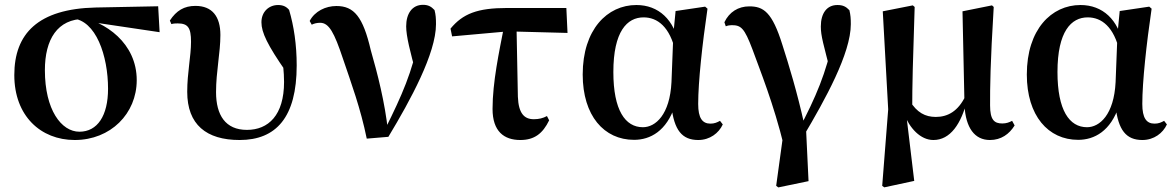

<svg xmlns="http://www.w3.org/2000/svg" viewBox="-20 -573 4946 808"><path d="M294.5 16.2C445.4 16.2 555.4 -94.8 555.4 -235.7C555.4 -390.9 424.9 -483.1 304.9 -504.5L283.2 -495.5C384 -489 434.7 -337.8 434.7 -199.6C434.7 -85.8 389.9 -18.7 314.2 -18.7C238.1 -18.7 168.9 -111 168.9 -277.8C168.9 -406.4 221.1 -494 336.9 -493.5L363.8 -480.3L651.7 -437.5L645.6 -546.6L382.5 -541.4C140.1 -535.7 40.2 -431.5 40.2 -257.1C40.2 -85.5 151.1 16.2 294.5 16.2Z M988.5 16.2C1142 16.2 1228.6 -79.3 1228.6 -297.8C1228.6 -384.6 1216.8 -463.5 1196.6 -531.4C1185.2 -545 1171.3 -551.9 1150.3 -551.9C1112 -551.9 1080.2 -524 1080.2 -479.1C1080.2 -436.7 1105.3 -383.8 1183.9 -270.9L1181.8 -361.2L1162.4 -362.1C1170.2 -318.4 1175.4 -268.8 1175.4 -228.2C1175.4 -88.2 1109.4 -26.4 1019.1 -26.4C928.8 -26.4 889.2 -88.4 889.2 -185.4C889.2 -272.4 907.5 -350.4 907.5 -425.8C907.5 -502.9 873.6 -548.2 802.5 -548.2C755.1 -548.2 722.4 -528.6 694.8 -486.5L701.3 -471.5C709.3 -474.2 718.1 -474.5 727.7 -474.5C770.9 -474.5 783.9 -456.5 783.9 -397.3C783.9 -336.4 767.9 -267 767.9 -186.6C767.9 -48.8 848.1 16.2 988.5 16.2Z M1523.4 10.4 1614.4 2.8C1707.8 -152.1 1814.8 -348.3 1814.8 -471.2C1814.8 -495.9 1813.8 -510.9 1808.6 -530.7C1794.6 -545.7 1781.7 -552.7 1760 -552.7C1714.2 -552.7 1689.3 -515.4 1689.3 -462C1689.3 -421.2 1706 -354.8 1733.2 -256.3L1743.6 -415.3C1716 -271.3 1670.4 -169.7 1602.6 -33.3L1595.1 -18.2H1613.2C1599.8 -143.1 1568.7 -263.1 1540.2 -362.4C1507.6 -502.7 1469.7 -547.7 1395.9 -547.7C1350.2 -547.7 1304.8 -525.9 1283.2 -484.7L1291.9 -469.1C1301.9 -474.1 1313.5 -477.1 1327.3 -477.1C1364.6 -477.1 1386.7 -435.8 1423.4 -325.6C1457.3 -225.6 1497.5 -117 1523.4 10.4Z M1882.6 -419.9 2117.7 -441 2368.3 -434.4 2363.4 -539.4H2113.8C1988.8 -539.4 1927.5 -515.1 1875.9 -452.5ZM2169.7 16.2C2229.2 16.2 2264.2 -11.3 2291 -66.6L2281.8 -84.6C2265 -75.6 2248 -71.3 2226.5 -71.3C2186.6 -71.3 2162.1 -95.3 2159.4 -165.9L2153.7 -459.8H2100.8C2080.8 -356.6 2052.8 -227.3 2052.8 -114.6C2052.8 -20 2101.2 16.2 2169.7 16.2Z M2648.3 15.5C2716.8 15.5 2785.4 -21.6 2820.4 -128.7L2805.4 -127.3C2816.7 -24.9 2850.5 16.2 2918.5 16.2C2967.3 16.2 3005 -12.8 3021.7 -49.4L3010 -64.5C2998.2 -58 2987.2 -52.7 2969.7 -52.7C2935.5 -52.7 2918.2 -76.4 2918.2 -135.4C2918.2 -229 2935.7 -388.7 2957.4 -536.5L2947.4 -545L2823.1 -526.6L2813.6 -428L2805.8 -227.4C2799 -90.4 2738.7 -37.6 2685.5 -37.6C2611.2 -37.6 2561.2 -108.9 2561.2 -269.8C2561.2 -440.9 2619 -499.9 2688.4 -499.9C2746.5 -499.9 2799.2 -460.9 2823.2 -353.7L2844.5 -381.8H2838C2818.2 -490.5 2751.2 -551.9 2658.1 -551.9C2535.5 -551.9 2432.2 -448.8 2432.2 -259.4C2432.2 -86.1 2522 15.5 2648.3 15.5Z M3246.4 208.9 3255.4 215.7 3382.6 189.3 3371.3 -47.4 3364.6 -49.8C3335.5 -182.4 3299 -302.3 3272.8 -383.5C3229.4 -523.4 3192.4 -546.2 3133.3 -546.2C3086.5 -546.2 3048.9 -522.2 3028.5 -479.4L3034.3 -462.3C3043.1 -465.8 3051.4 -467.1 3059.1 -467.1C3098.2 -467.1 3112.4 -455.9 3146.5 -365.4C3178.8 -276.1 3235.4 -138 3279.8 44.3L3280.7 -41ZM3361.2 0.1C3452.4 -153.9 3560.5 -348.1 3560.5 -471.2C3560.5 -495.2 3559.5 -509.4 3554.6 -530C3540.3 -545 3527.7 -551.9 3504 -551.9C3460.2 -551.9 3434.3 -518.1 3434.3 -461.3C3434.3 -421.3 3445.3 -387 3478.5 -257.3L3486 -407.8C3457.7 -268 3413.7 -164.3 3340.8 -26.4Z M3692.6 209.1 3701.4 215.4 3827.4 188.3 3794.6 -84.9 3818.9 -108.5C3818.9 -216.6 3821.7 -315.8 3829.2 -543.7L3821.4 -550.4L3695 -525.4L3717.8 -112.8ZM4146 16.2C4192.7 16.2 4227.1 -8.2 4249.9 -45.1L4239.3 -64.5C4227.4 -58.2 4215.2 -53.4 4198.1 -53.4C4164.1 -53.4 4146.6 -68.4 4146.6 -129.6C4146.4 -202.8 4147.3 -305.4 4161.9 -543.7L4154.6 -550.4L4030.5 -525.4L4038.9 -132.1V-128.4C4044.2 -35.5 4081.1 16.2 4146 16.2ZM3908.1 16.2C3978.6 16.2 4025.7 -50.6 4051.2 -156.5H4054.7L4043.1 -169.2C4012.1 -104.4 3967.9 -80.9 3918.2 -80.9C3873.7 -80.9 3838.7 -99.2 3808.5 -148.8L3780.8 -96.3H3783.6C3808 -32.6 3854 16.2 3908.1 16.2Z M4517.3 15.5C4585.8 15.5 4654.4 -21.6 4689.4 -128.7L4674.4 -127.3C4685.7 -24.9 4719.5 16.2 4787.5 16.2C4836.3 16.2 4874 -12.8 4890.7 -49.4L4879 -64.5C4867.2 -58 4856.2 -52.7 4838.7 -52.7C4804.5 -52.7 4787.2 -76.4 4787.2 -135.4C4787.2 -229 4804.7 -388.7 4826.4 -536.5L4816.4 -545L4692.1 -526.6L4682.6 -428L4674.8 -227.4C4668 -90.4 4607.7 -37.6 4554.5 -37.6C4480.2 -37.6 4430.2 -108.9 4430.2 -269.8C4430.2 -440.9 4488 -499.9 4557.4 -499.9C4615.5 -499.9 4668.2 -460.9 4692.2 -353.7L4713.5 -381.8H4707C4687.2 -490.5 4620.2 -551.9 4527.1 -551.9C4404.5 -551.9 4301.2 -448.8 4301.2 -259.4C4301.2 -86.1 4391 15.5 4517.3 15.5Z"/></svg>

Font: Source Han Serif TW VF
Style: Regular
Weight: 250
Designer: Ryoko NISHIZUKA 西塚涼子 (kana & ideographs); Frank Grießhammer (Latin, Greek & Cyrillic); Wenlong ZHANG 张文龙 (bopomofo); San
Foundry: Adobe
Version: Version 2.002;hotconv 1.1.0;makeotfexe 2.6.0